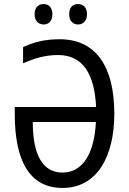

<svg xmlns="http://www.w3.org/2000/svg" viewBox="-20 -919 638 949"><path d="M151 -849C151 -815 171 -798 196 -798C220 -798 239 -815 239 -849C239 -883 220 -899 196 -899C171 -899 151 -884 151 -849ZM322 -849C322 -815 341 -798 366 -798C390 -798 410 -815 410 -849C410 -883 390 -899 366 -899C341 -899 322 -884 322 -849ZM267 -647C388 -647 447 -556 455 -390H53V-354C53 -120 129 10 289 10C460 10 545 -146 545 -357C545 -592 453 -725 275 -725C204 -725 150 -712 94 -686V-606C153 -632 205 -647 267 -647ZM289 -66C190 -66 142 -155 142 -316H454C446 -154 385 -66 289 -66Z"/></svg>

Font: Noto Sans Condensed
Style: Regular
Weight: 400
Width: 3
Designer: Monotype Design Team
Foundry: Monotype Imaging Inc.
Version: Version 2.013